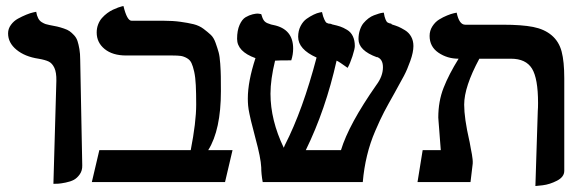

<svg xmlns="http://www.w3.org/2000/svg" viewBox="-20 -604 1919 637"><path d="M157.2 5.9 167 -335.9Q167.5 -363.8 160.4 -378.9Q153.3 -394 141.8 -399.7Q130.4 -405.3 107.9 -409.2Q62.5 -416 34.7 -439Q6.8 -461.9 6.8 -493.2Q6.8 -508.8 16.4 -521.7Q25.9 -534.7 39.8 -542.2Q53.7 -549.8 67.4 -555.4Q81.1 -561 90.8 -563L100.1 -564.9Q102.1 -552.2 106.7 -543.5Q111.3 -534.7 118.7 -530.3Q126 -525.9 131.1 -524.2Q136.2 -522.5 144 -521Q160.2 -518.1 169.7 -515.9Q179.2 -513.7 191.7 -509.5Q204.1 -505.4 210.9 -500.5Q217.8 -495.6 225.6 -487.3Q233.4 -479 237.1 -468Q240.7 -457 243.4 -441.4Q246.1 -425.8 246.1 -405.8Q247.1 -346.7 249.5 -229.7Q252 -112.8 252.9 -55.2Q253.4 -38.1 244.6 -25.6Q235.8 -13.2 224.9 -7.3Q213.9 -1.5 197.8 1.7Q181.6 4.9 173.8 5.4Q166 5.9 157.2 5.9Z M522.5 -535.2Q553.7 -535.2 578.6 -531.7Q603.5 -528.3 622.3 -523.7Q641.1 -519 655.3 -508.3Q669.4 -497.6 679.2 -488.5Q689 -479.5 695.3 -461.7Q701.7 -443.8 705.3 -430.7Q709 -417.5 710.7 -392.6Q712.4 -367.7 712.6 -350.6Q712.9 -333.5 712.9 -301.8Q712.9 -173.3 670.9 -106H751.5L726.6 0H284.7L309.6 -106H612.8Q630.9 -198.7 630.9 -256.8Q630.9 -295.4 629.6 -321.3Q628.4 -347.2 624.3 -366Q620.1 -384.8 615.2 -395Q610.4 -405.3 600.1 -411.1Q589.8 -417 579.6 -418.5Q569.3 -419.9 551.8 -419.9H398.4Q353.5 -419.9 327.1 -441.4Q300.8 -462.9 300.8 -496.1Q300.8 -510.7 305.7 -523.2Q310.5 -535.6 318.4 -544.4Q326.2 -553.2 335.7 -560.3Q345.2 -567.4 354.7 -571.8Q364.3 -576.2 372.1 -579.1Q379.9 -582 384.8 -583L389.6 -584Q401.4 -535.2 416.5 -535.2Z M1351.6 -451.2Q1351.6 -430.7 1341.3 -401.9Q1331.1 -373 1320.1 -352.3Q1309.1 -331.5 1287.6 -293Q1267.1 -256.8 1254.4 -232.7Q1241.7 -208.5 1224.9 -169.4Q1208 -130.4 1197.8 -88.1Q1187.5 -45.9 1183.6 0H851.6Q846.7 -26.4 846.7 -48.8Q845.2 -80.6 827.6 -145Q826.2 -151.4 820.3 -173.6Q814.5 -195.8 812.7 -203.1Q811 -210.4 807.6 -226.3Q804.2 -242.2 803.2 -253.7Q802.2 -265.1 802.2 -276.9Q802.2 -334 827.6 -411.1Q766.6 -433.1 766.6 -475.1Q766.6 -502.9 774.9 -521.5Q783.2 -540 794.9 -546.9Q806.6 -553.7 818.4 -556.6Q830.1 -559.6 838.4 -558.6L846.7 -557.1Q850.6 -542.5 856 -535.4Q861.3 -528.3 873.5 -524.9Q878.4 -522.5 887.2 -521Q952.6 -507.8 952.6 -442.9Q952.6 -422.9 946.3 -403.8Q902.3 -403.8 893.6 -402.8H892.6Q877.4 -340.3 877.4 -293Q877.4 -205.6 921.4 -113.8L925.3 -123Q984.4 -238.3 1030.3 -413.1Q969.2 -440.4 969.2 -481.9Q969.2 -502 977.3 -517.6Q985.4 -533.2 997.1 -541.5Q1008.8 -549.8 1020.5 -555.4Q1032.2 -561 1040.5 -562.5L1048.3 -564Q1051.8 -547.9 1056.2 -539.1Q1060.5 -530.3 1062.7 -528.8Q1064.9 -527.3 1069.3 -525.9Q1070.8 -525.9 1073.7 -525.4Q1076.7 -524.9 1077.6 -524.9Q1078.6 -524.4 1080.1 -523.9Q1081.5 -523.4 1082.5 -522.9Q1098.1 -519.5 1108.4 -516.1Q1118.7 -512.7 1131.3 -505.1Q1144 -497.6 1150.6 -483.9Q1157.2 -470.2 1157.2 -451.2Q1157.2 -441.9 1149.4 -417.7Q1141.6 -393.6 1133.3 -378.9Q1103.5 -400.4 1096.7 -402.8Q1060.5 -240.7 994.6 -106H1111.3Q1137.2 -191.4 1228.5 -321.8Q1250.5 -351.1 1250.5 -380.9Q1250.5 -408.2 1230.5 -415V-414.1Q1169.4 -436.5 1169.4 -474.1Q1169.4 -490.7 1174.1 -504.6Q1178.7 -518.6 1186 -527.3Q1193.4 -536.1 1202.4 -543Q1211.4 -549.8 1220.5 -553.2Q1229.5 -556.6 1236.8 -558.8Q1244.1 -561 1248.5 -561.5L1253.4 -562Q1255.4 -548.3 1258.8 -540.3Q1262.2 -532.2 1264.4 -530.5Q1266.6 -528.8 1271.5 -526.9Q1278.3 -525.9 1280.3 -523.9H1278.3Q1279.3 -522.9 1280.3 -522.9Q1293 -519 1301.8 -515.4Q1310.5 -511.7 1323.7 -503.7Q1336.9 -495.6 1344.2 -482.2Q1351.6 -468.8 1351.6 -451.2Z M1756.3 13.2 1764.2 -235.8Q1765.1 -244.6 1765.1 -262.2Q1765.1 -343.8 1744.9 -376.5Q1724.6 -409.2 1675.3 -409.2H1570.3Q1520 -315.9 1520 -256.8Q1520 -211.9 1537.1 -137.2Q1537.1 -136.7 1537.6 -135Q1538.1 -133.3 1538.1 -132.8Q1539.1 -127 1541.7 -112.8Q1544.4 -98.6 1545.7 -91.8Q1546.9 -85 1547.9 -75.9Q1548.8 -66.9 1548.3 -61Q1547.4 -51.8 1544.7 -30.8Q1542 -9.8 1541 0H1365.2L1382.3 -106H1442.4Q1441.9 -112.8 1439.5 -143.1Q1438.5 -155.3 1437.3 -172.1Q1436 -189 1435.1 -200Q1434.1 -210.9 1434.1 -213.9Q1434.1 -268.1 1451.7 -312.7Q1469.2 -357.4 1501.5 -409.2Q1463.9 -409.2 1434.6 -429.2Q1405.3 -449.2 1405.3 -484.9Q1405.3 -502.4 1414.6 -516.8Q1423.8 -531.2 1437 -539.3Q1450.2 -547.4 1463.4 -552.7Q1476.6 -558.1 1485.8 -560.1L1495.1 -562Q1503.4 -522 1523.4 -522H1648.4Q1711.4 -522 1748.8 -514.6Q1786.1 -507.3 1810.3 -486.8Q1834.5 -466.3 1843.3 -433.1Q1852.1 -399.9 1852.1 -344.2V-37.1Q1852.1 -17.1 1828.1 -4.6Q1804.2 7.8 1780.3 10.7Z"/></svg>

Font: Common Serif
Style: Bold
Weight: 700
Designer: Philipp H. Poll, Khaled Hosny
Foundry: Stefan Peev, Context Ltd.
Version: Version 1.026